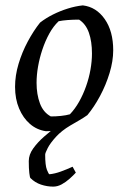

<svg xmlns="http://www.w3.org/2000/svg" viewBox="-20 -482 476 714"><path d="M178 212Q155 212 132.5 204.5Q110 197 93 180Q91 178 89 161.5Q87 145 87 117Q87 93 103.5 70Q120 47 143.5 26.5Q167 6 188 -10L202 -2Q188 2 176.5 4Q165 6 151 6Q117 1 91.5 -21Q66 -43 51 -78.5Q36 -114 36 -159Q36 -201 49 -244.5Q62 -288 83.5 -328Q105 -368 129 -398Q151 -415 177 -428Q203 -441 231.5 -450Q260 -459 288 -462Q338 -456 369.5 -411Q401 -366 401 -295Q401 -255 387.5 -210.5Q374 -166 352 -125Q330 -84 305 -54Q291 -44 274.5 -34.5Q258 -25 241 -15Q209 4 188 27Q167 50 157.5 68.5Q148 87 148 93Q148 133 154.5 149.5Q161 166 164 166Q184 164 206 156Q228 148 250 138L262 160Q253 170 239 182.5Q225 195 209.5 203.5Q194 212 178 212ZM169 -49Q188 -49 207 -51Q226 -53 240 -57Q259 -77 274 -103.5Q289 -130 300 -161Q311 -192 316.5 -223.5Q322 -255 322 -283Q322 -328 310.5 -360.5Q299 -393 274 -409Q252 -409 232 -407.5Q212 -406 198 -403Q178 -384 163 -356.5Q148 -329 137.5 -297.5Q127 -266 121.5 -234.5Q116 -203 116 -174Q116 -131 128.5 -97.5Q141 -64 169 -49Z"/></svg>

Font: Labrada
Style: Italic
Weight: 400
Italic angle: -7°
Designer: Mercedes Jáuregui
Foundry: Omnibus-Type Team
Version: Version 1.000